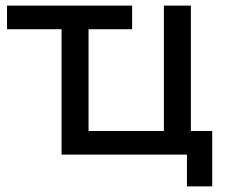

<svg xmlns="http://www.w3.org/2000/svg" viewBox="-20 -550 811 683"><path d="M5 -446H199V0H645V113H735V-84H659V-530H563V-84H295V-446H450V-530H5Z"/></svg>

Font: Malon Grotesk Med
Style: Regular
Weight: 500
Designer: Julieta Ulanovsky
Foundry: Julieta Ulanovsky
Version: Version 7.200